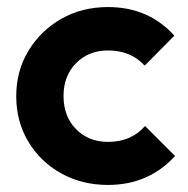

<svg xmlns="http://www.w3.org/2000/svg" viewBox="-20 -514 532 544"><path d="M286 10Q212 10 153 -23Q94 -56 60 -113Q26 -170 26 -241Q26 -313 60.5 -370Q95 -427 153.5 -460.5Q212 -494 286 -494Q401 -494 474 -413L390 -328Q351 -371 286 -371Q231 -371 195.5 -335Q160 -299 160 -242Q160 -184 195.5 -148Q231 -112 286 -112Q352 -112 391 -157L476 -72Q401 10 286 10Z"/></svg>

Font: Outfit Semi Bold
Style: Regular
Weight: 600
Designer: Rodrigo Fuenzalida
Foundry: fragTYPE
Version: Version 1.000